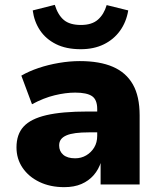

<svg xmlns="http://www.w3.org/2000/svg" viewBox="-20 -761 661 792"><path d="M245 11Q187 11 142.5 -10.5Q98 -32 73 -69Q48 -106 48 -153Q48 -207 77.5 -239Q107 -271 171.5 -286Q236 -301 341 -301H401V-215H346Q315 -215 292 -212Q269 -209 254 -202.5Q239 -196 231.5 -186Q224 -176 224 -161Q224 -137 241 -122.5Q258 -108 290 -108Q315 -108 335.5 -120Q356 -132 368.5 -152.5Q381 -173 381 -201V-311Q381 -350 359.5 -364.5Q338 -379 290 -379Q251 -379 205.5 -368Q160 -357 112 -331L68 -449Q99 -467 139 -480.5Q179 -494 223.5 -501.5Q268 -509 309 -509Q391 -509 445.5 -485.5Q500 -462 528 -413Q556 -364 556 -285V0H395V-94H397Q387 -62 366.5 -38.5Q346 -15 316 -2Q286 11 245 11ZM313 -558Q253 -558 211 -579Q169 -600 145 -636Q121 -672 115 -718L206 -741Q219 -699 243.5 -678.5Q268 -658 314 -658Q359 -658 384 -680Q409 -702 420 -740L509 -718Q501 -670 475 -634Q449 -598 408 -578Q367 -558 313 -558Z"/></svg>

Font: Nunito Sans 10pt Black
Style: Regular
Weight: 900
Designer: Vernon Adams
Foundry: Vernon Adams
Version: Version 3.101;gftools[0.9.27]